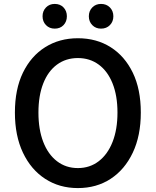

<svg xmlns="http://www.w3.org/2000/svg" viewBox="-20 -945 794 979"><path d="M377 14Q283 14 210.5 -33Q138 -80 97 -166.5Q56 -253 56 -371Q56 -490 97 -574.5Q138 -659 210.5 -704.5Q283 -750 377 -750Q472 -750 544 -704.5Q616 -659 657 -574.5Q698 -490 698 -371Q698 -253 657 -166.5Q616 -80 544 -33Q472 14 377 14ZM377 -88Q438 -88 483.5 -123Q529 -158 554 -221.5Q579 -285 579 -371Q579 -457 554 -519.5Q529 -582 483.5 -615.5Q438 -649 377 -649Q316 -649 270.5 -615.5Q225 -582 200.5 -519.5Q176 -457 176 -371Q176 -285 200.5 -221.5Q225 -158 270.5 -123Q316 -88 377 -88ZM259 -799Q232 -799 214.5 -817Q197 -835 197 -862Q197 -889 214.5 -907Q232 -925 259 -925Q287 -925 304 -907Q321 -889 321 -862Q321 -835 304 -817Q287 -799 259 -799ZM495 -799Q468 -799 450.5 -817Q433 -835 433 -862Q433 -889 450.5 -907Q468 -925 495 -925Q523 -925 540.5 -907Q558 -889 558 -862Q558 -835 540.5 -817Q523 -799 495 -799Z"/></svg>

Font: Noto Sans HK Thin Medium
Style: Regular
Weight: 500
Version: Version 2.004-H2;hotconv 1.0.118;makeotfexe 2.5.65603